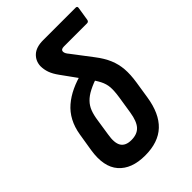

<svg xmlns="http://www.w3.org/2000/svg" viewBox="-207 -771 865 865"><g transform="rotate(-45 225.5 -338.5)"><path d="M192.7 8Q106.9 8 64.9 -40Q22.9 -87.9 37.7 -181.9L51.5 -266.9Q58.3 -308.2 75.1 -339.6Q91.8 -371 118.2 -393.6Q144.5 -416.2 178.9 -432.3Q213.3 -448.4 255.4 -458.6L295.5 -399.6Q256.2 -386.4 230.7 -373.3Q205.2 -360.2 189.7 -344Q174.1 -327.9 165.9 -306.6Q157.7 -285.3 153.5 -255.6L141.7 -178.5Q133.3 -130 147.3 -107.6Q161.4 -85.1 197.9 -85.1Q235.4 -85.1 254.9 -106.5Q274.4 -127.8 282.1 -176.9L295.1 -259.9Q300.7 -296.9 299 -319.9Q297.3 -342.9 285.8 -365.5Q274.3 -388 249.8 -420.9L175.9 -523.3Q158.1 -547.7 150.8 -568.4Q143.5 -589.1 143.5 -610.9Q144.9 -642.9 167.7 -663.8Q190.6 -684.8 235.2 -684.8H442.1Q452.7 -684.8 450.7 -673.8L440.5 -609.5Q438.7 -598.5 428.1 -598.5H280.8Q261.4 -598.5 261.4 -584.5Q261.4 -573.6 274.6 -558.6L345.3 -465.7Q372.1 -431 385.6 -398.9Q399.1 -366.9 401.8 -332.1Q404.5 -297.3 397.5 -252.1L384.9 -171.3Q371.1 -81 323.9 -36.5Q276.6 8 192.7 8Z"/></g></svg>

Font: Sofia Sans Condensed
Style: Italic
Weight: 400
Italic angle: -9°
Designer: Botio Nikoltchev, Ani Petrova
Foundry: lettersoup
Version: Version 4.101